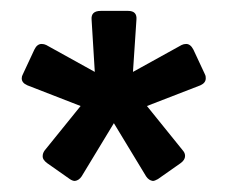

<svg xmlns="http://www.w3.org/2000/svg" viewBox="-20 -721 414 349"><path d="M247.1 -528.3 312.5 -447.3Q316.4 -442.9 316.4 -437.5Q316.4 -430.2 308.1 -424.3L267.1 -395.5Q261.2 -392.1 257.8 -392.1Q250.5 -393.1 245.6 -400.4L187 -497.1L128.4 -400.4Q123.5 -393.1 116.2 -392.1Q111.8 -392.1 106.9 -395.5L65.9 -424.3Q57.1 -430.7 57.6 -437.5Q57.6 -442.4 61 -447.3L126.5 -528.3L29.8 -565.9Q19.5 -570.3 19.5 -578.6Q19.5 -582.5 21.5 -585.9L42.5 -630.9Q47.4 -641.1 55.7 -641.1Q60.1 -641.1 64 -639.2L152.3 -590.3L146.5 -685.1Q145 -701.2 163.1 -701.2H212.9Q229.5 -701.2 228 -685.1L221.7 -590.3L310.1 -639.2Q314 -641.1 318.4 -641.1Q326.2 -641.1 331.5 -630.9L352.5 -585.9Q353.5 -584 353.8 -582Q354 -580.1 354 -578.6Q354 -570.3 344.2 -565.9Z"/></svg>

Font: Fascinate
Style: Regular
Weight: 900
Designer: Astigmatic (AOETI)
Foundry: Astigmatic (AOETI)
Version: Version 1.000